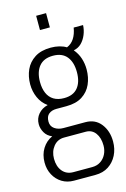

<svg xmlns="http://www.w3.org/2000/svg" viewBox="-135 -785 676 1029"><g transform="rotate(-15 203.0 -270.0)"><path d="M142 183Q105 183 76.5 165.5Q48 148 31.5 117.5Q15 87 15 49Q15 5 35.5 -28Q56 -61 91 -77Q64 -88 51 -111Q38 -134 38 -158Q38 -190 58 -213.5Q78 -237 111 -245Q80 -267 64.5 -302Q49 -337 49 -376Q49 -420 65.5 -456.5Q82 -493 117 -515.5Q152 -538 206 -538Q231 -538 253 -532.5Q275 -527 291 -517Q316 -527 331.5 -550.5Q347 -574 353 -610H405Q404 -583 393.5 -557.5Q383 -532 365.5 -514.5Q348 -497 322 -492Q343 -467 352.5 -437.5Q362 -408 362 -376Q362 -331 345.5 -294Q329 -257 294.5 -235Q260 -213 206 -213H151Q125 -213 108.5 -200Q92 -187 92 -158Q92 -132 112 -118Q132 -104 161 -104H282Q337 -104 368 -64Q399 -24 399 34Q399 76 382 109.5Q365 143 334.5 163Q304 183 261 183ZM151 138H256Q282 138 302 125Q322 112 333 90Q344 68 344 42Q344 -1 324.5 -27.5Q305 -54 271 -54H151Q114 -54 91.5 -26Q69 2 69 42Q69 85 91 111.5Q113 138 151 138ZM206 -258Q257 -258 282.5 -289Q308 -320 308 -375Q308 -430 282.5 -461.5Q257 -493 206 -493Q155 -493 129 -461.5Q103 -430 103 -375Q103 -339 114.5 -312.5Q126 -286 149 -272Q172 -258 206 -258ZM175 -644V-723H230V-644Z"/></g></svg>

Font: Archivo Condensed ExtraLight
Style: Regular
Weight: 250
Width: 3
Designer: Hector Gatti
Foundry: Omnibus-Type
Version: Version 2.001